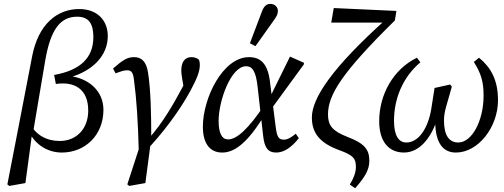

<svg xmlns="http://www.w3.org/2000/svg" viewBox="-20 -787 2645 1007"><path d="M28.8 188.2 113.3 173.1 148.3 -86.6 154.3 -97.6 216.5 -465.6C245.4 -637.8 298.8 -699.4 385.2 -699.4C444.7 -699.4 469.7 -663.6 469.7 -592.7C469.7 -483.9 401.3 -418.1 263.9 -393.9L272.9 -346.5C370.5 -361.1 442.7 -320.2 442.7 -207C442.7 -112.3 382 -47.6 293.2 -47.6C224.6 -47.6 168.9 -78.3 136.2 -139.2L122.1 -120.1C151.9 -33.9 225.9 13.1 304.1 13.1C427.3 13.1 522.5 -78.9 522.5 -211C522.5 -311.2 443.7 -377.3 344.6 -388.1L345.8 -381C467.7 -415.6 545.3 -496.3 545.3 -598.1C545.3 -676.6 493.7 -739.6 395.1 -739.6C279.3 -739.6 180.5 -659.6 148.5 -491.3L78.6 -129L18.6 180.1L28.8 188.2Z M707.9 9.4 740.1 9.1C829.4 -82.2 922.2 -206 978.1 -309.8C1014 -376.6 1028 -412.5 1028 -446.5C1028 -459 1026 -468.1 1022.9 -474.3C1016.7 -479.4 1003.6 -487.4 984.6 -487.4C952.2 -487.4 930.8 -466.2 930.8 -416.1C930.8 -405.7 932.9 -390.3 935 -376.9L947.1 -306.5L955.9 -368.2C949.9 -354.2 944.8 -344.2 934.9 -325.3C885.8 -234.1 836.9 -148.2 759 -58.2L773.3 -58.4C773.3 -182.1 771.2 -311.6 756.2 -407.8C747.2 -463.1 723.2 -487.3 683.8 -487.3C647.6 -487.3 625.1 -473 572.9 -427.7L586 -402.4C613.7 -412.4 628.7 -418.3 646.6 -418.3C667.5 -418.3 677.4 -409.4 682.4 -370.7C696.5 -263.3 703.8 -151 707.9 9.4ZM657.9 188.2 742.4 173.1 769.4 -31.4 711.9 -17.2 647.7 180.1 657.9 188.2Z M1145.4 13.1C1207.9 13.1 1279.9 -33.7 1377.3 -200.6L1364.2 -232.6C1282.9 -111.7 1222.2 -55.8 1176.4 -55.8C1144.6 -55.8 1126.6 -86.5 1126.6 -153.4C1126.6 -257.1 1190.6 -439.6 1270.8 -439.6C1303.5 -439.6 1322.3 -413 1331.2 -331L1359.9 -76.4C1366.8 -12.1 1385.2 13.1 1428.6 13.1C1468.9 13.1 1508.3 -13.1 1547.4 -62.4L1531.2 -85.6C1507.2 -65.5 1487.4 -54.6 1469.5 -54.6C1441.7 -54.6 1432.7 -66.6 1425.6 -124.6L1409.6 -250L1406.6 -272.1L1395.6 -361C1383.6 -454.9 1345.5 -487.3 1285.8 -487.3C1148.6 -487.3 1044 -272.3 1044 -122.4C1044 -35.2 1080.2 13.1 1145.4 13.1ZM1399.7 -211.1 1573.9 -449.7V-457.8L1501 -490.2L1392.9 -270.8L1399.7 -211.1ZM1290.7 -560.1 1319.9 -544.9C1350.9 -588.7 1382.9 -633.4 1413.9 -677.2C1431.2 -701.4 1437.4 -711.8 1437.4 -730C1437.4 -749.4 1422.1 -766.6 1397.8 -766.6C1380.5 -766.6 1365.2 -757.3 1354.1 -727.6C1333.3 -671.8 1311.5 -615.9 1290.7 -560.1Z M1814.6 181 1842.7 200.2C1895.6 140.2 1917.1 102.5 1917.1 56.2C1917.1 -5.1 1889 -36 1801.9 -69.1C1723.1 -100.1 1700.3 -128.9 1700.3 -186.6C1700.3 -289.1 1772.4 -405.6 2051 -679.7L2059.1 -729.7L1730.5 -744.8L1717.3 -668.4H2019.4L2018.3 -697.7C1715.1 -428.2 1615.7 -268.8 1615.7 -170.9C1615.7 -88.1 1658.5 -36 1760.5 0.9C1834.6 27.9 1846.6 44.9 1846.6 88.9C1846.6 120 1832.7 151.9 1814.6 181Z M2098.6 13C2176.9 13 2234.7 -56.5 2268.8 -148.6L2262.7 -147.6C2263.5 -37.2 2303.6 13.1 2371.1 13.1C2488.6 13.1 2591.9 -120.7 2591.9 -261.2C2591.9 -369.1 2553.3 -434.6 2492.3 -484.3L2465.2 -462.1C2502.2 -403.2 2516.3 -360.9 2516.3 -285.1C2516.3 -153.1 2454.6 -39.6 2383.9 -39.6C2335.3 -39.6 2308.6 -77.1 2308.6 -155.1C2308.6 -174.3 2311.7 -197.6 2317.8 -220.2L2349.8 -332.7L2340.7 -343.7L2259.2 -325.6L2242 -216.4C2226.1 -117.8 2177.5 -39.6 2111.1 -39.6C2071.2 -39.6 2046.5 -75.3 2046.5 -153.8C2046.5 -267.2 2090.8 -381.2 2184.8 -460.1L2166.7 -484.3C2042.6 -423.6 1968.8 -291.6 1968.8 -151.2C1968.8 -49.1 2015.2 13 2098.6 13Z"/></svg>

Font: Source Serif Variable
Style: Italic
Weight: 389
Italic angle: -12°
Designer: Frank Grießhammer
Foundry: Adobe Systems Incorporated
Version: Version 3.001;hotconv 1.0.111;makeotfexe 2.5.65597